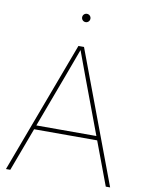

<svg xmlns="http://www.w3.org/2000/svg" viewBox="-97 -976 790 1044"><g transform="rotate(10 297.5 -454.0)"><path d="M9.8 0H33.7L123 -239.7H471.2L561 0H585L312.5 -727.5H281.7ZM297.4 -861.8C310.1 -861.8 320.3 -872.1 320.3 -884.8C320.3 -897.5 310.1 -907.7 297.4 -907.7C284.7 -907.7 274.4 -897.5 274.4 -884.8C274.4 -872.1 284.7 -861.8 297.4 -861.8ZM131.3 -262.2 243.7 -563.5 296.9 -707.5 350.1 -563.5 462.9 -262.2Z"/></g></svg>

Font: Raveo Display Display Thin
Style: Regular
Weight: 100
Designer: Jakub Foglar, Rasmus Andersson (Inter)
Foundry: Jakubfoglar.com
Version: Version 1.100;Glyphs 3.2.3 (3260)